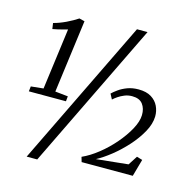

<svg xmlns="http://www.w3.org/2000/svg" viewBox="-123 -930 1061 1097"><g transform="rotate(15 408.0 -382.0)"><path d="M51 -342.5 124.5 -350 172.5 -712Q157.5 -708 143.8 -704.2Q130 -700.5 115.8 -697.2Q101.5 -694 85 -691L80 -725.5Q96.5 -729.5 115.2 -736.5Q134 -743.5 153 -752.5Q172 -761.5 189 -771.2Q206 -781 219 -789.5L251 -781.5L194 -350.5L270 -342.5L267 -312.5H47.5ZM552.5 -815H615L194.5 51H132ZM443.5 0 435 -29Q481 -49.5 528.2 -87Q575.5 -124.5 615.5 -171Q655.5 -217.5 680.8 -264Q706 -310.5 707 -348Q708 -387 688.5 -412.8Q669 -438.5 625.5 -438.5Q601.5 -438.5 580.8 -430Q560 -421.5 544 -410.5Q528 -399.5 518 -390L501.5 -421Q513.5 -433 534.8 -448.2Q556 -463.5 585.2 -474.5Q614.5 -485.5 651 -485.5Q697.5 -485.5 726.5 -467.5Q755.5 -449.5 769 -421Q782.5 -392.5 782 -360.5Q781 -316 754.5 -268Q728 -220 687.5 -175Q647 -130 601.8 -94Q556.5 -58 517.5 -37.5L706 -57L741 -111.5L774.5 -101.5L746 0Z"/></g></svg>

Font: Merriweather 24pt SemiCondensed Light
Style: Italic
Weight: 300
Width: 4
Italic angle: -7.8°
Designer: Eben Sorkin
Foundry: Eben Sorkin
Version: Version 2.101